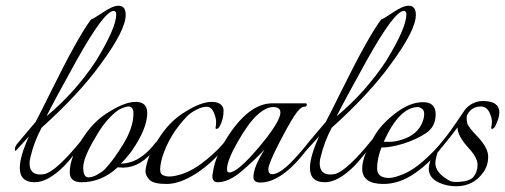

<svg xmlns="http://www.w3.org/2000/svg" viewBox="-20 -633 1760 669"><path d="M393 -613Q418 -613 418 -581Q418 -528 331 -410Q257 -307 125 -188Q99 -140 86 -85Q83 -74 83 -64Q83 -25 120 -25Q126 -25 133 -26Q175 -34 267 -148Q269 -146 269 -139.5Q269 -133 243 -100.5Q217 -68 204 -55Q147 2 101 2Q49 2 49 -48Q49 -88 81 -158L39 -112Q32 -102 32 -114Q32 -122 39.5 -131.5Q47 -141 70 -168Q93 -195 104 -208Q118 -234 161 -321Q252 -505 297 -565Q308 -569 340.5 -591Q373 -613 393 -613ZM314 -420Q385 -536 385 -583Q385 -595 376 -595Q343 -595 246 -421Q164 -273 142 -228Q241 -310 314 -420Z M493 -239Q493 -185 439 -107Q418 -79 401 -63Q467 -63 523 -137Q528 -142 528 -133.5Q528 -125 524 -120Q473 -49 408 -49Q399 -49 390 -50Q334 2 264 2Q223 2 223 -33Q223 -90 278 -166Q313 -216 363 -245Q416 -278 453 -278Q493 -278 493 -239ZM445 -238Q445 -262 427 -262Q421 -262 404 -255.5Q387 -249 361.5 -222.5Q336 -196 313 -155Q270 -84 270 -49.5Q270 -15 288 -15Q302 -15 319 -24.5Q336 -34 346 -44Q377 -77 411 -133.5Q445 -190 445 -238Z M769 -147Q771 -145 771 -139.5Q771 -134 761 -119Q727 -72 669 -32Q608 8 561 8Q514 8 500.5 -7Q487 -22 487 -35Q487 -48 493 -68Q504 -109 541 -162.5Q578 -216 628 -245Q681 -278 718 -278Q738 -278 748.5 -269.5Q759 -261 759 -248Q759 -218 746 -194Q741 -183 733 -184Q730 -185 731.5 -191Q733 -197 733 -208.5Q733 -220 727 -236Q718 -261 700.5 -261Q683 -261 662 -249.5Q641 -238 631 -227Q570 -164 545 -84Q538 -58 538 -41.5Q538 -25 552 -21Q573 -13 614 -26.5Q655 -40 700.5 -77.5Q746 -115 769 -147Z M1064 -148Q1066 -146 1066 -140Q1066 -134 1052 -115Q963 3 887 3Q863 3 863 -16Q863 -51 902 -112Q867 -75 822 -36.5Q777 2 738 2Q720 2 720 -20Q720 -25 721 -27Q728 -84 767 -147Q845 -273 929 -273H1044Q1049 -273 1049 -269Q1049 -261 1040 -261Q1026 -261 1005 -228.5Q984 -196 949.5 -128.5Q915 -61 915 -43.5Q915 -26 929 -26Q952 -26 993 -66Q1015 -89 1026 -102Q1037 -115 1040.5 -119Q1044 -123 1064 -148ZM957 -241Q957 -260 931.5 -260Q906 -260 875 -231Q844 -202 807.5 -137.5Q771 -73 771 -44Q771 -32 779 -32Q808 -32 882.5 -120.5Q957 -209 957 -241Z M1404 -613Q1429 -613 1429 -581Q1429 -528 1342 -410Q1268 -307 1136 -188Q1110 -140 1097 -85Q1094 -74 1094 -64Q1094 -25 1131 -25Q1137 -25 1144 -26Q1186 -34 1278 -148Q1280 -146 1280 -139.5Q1280 -133 1254 -100.5Q1228 -68 1215 -55Q1158 2 1112 2Q1060 2 1060 -48Q1060 -88 1092 -158L1050 -112Q1043 -102 1043 -114Q1043 -122 1050.5 -131.5Q1058 -141 1081 -168Q1104 -195 1115 -208Q1129 -234 1172 -321Q1263 -505 1308 -565Q1319 -569 1351.5 -591Q1384 -613 1404 -613ZM1325 -420Q1396 -536 1396 -583Q1396 -595 1387 -595Q1354 -595 1257 -421Q1175 -273 1153 -228Q1252 -310 1325 -420Z M1309 -119Q1294 -80 1294 -46.5Q1294 -13 1335 -13Q1350 -13 1374 -22Q1413 -35 1455 -72Q1497 -109 1524 -144Q1527 -141 1527 -136Q1527 -131 1520 -121Q1483 -70 1428 -31Q1373 8 1316 8Q1242 8 1242 -46Q1242 -89 1288 -165Q1314 -206 1362 -241.5Q1410 -277 1454 -277Q1498 -277 1498 -235Q1498 -191 1463.5 -168.5Q1429 -146 1385.5 -132.5Q1342 -119 1309 -119ZM1317 -139Q1323 -139 1339.5 -139Q1356 -139 1379 -146Q1436 -163 1453 -210Q1458 -224 1458 -236.5Q1458 -249 1450 -254.5Q1442 -260 1436 -260Q1371 -259 1317 -139Z M1694 -184Q1690 -184 1692 -191Q1694 -198 1694 -209.5Q1694 -221 1688 -235Q1678 -262 1655.5 -262Q1633 -262 1619.5 -248.5Q1606 -235 1606 -224Q1606 -213 1607.5 -205.5Q1609 -198 1619 -185Q1629 -172 1643 -158Q1681 -118 1681 -87.5Q1681 -57 1665 -34Q1631 16 1569 16Q1537 16 1509 3Q1474 -13 1474 -46Q1474 -57 1480 -74.5Q1486 -92 1497 -101Q1503 -104 1504 -99Q1497 -78 1497 -64Q1497 -33 1540 -7Q1552 1 1566 1Q1615 1 1629.5 -16.5Q1644 -34 1644 -59Q1644 -84 1612 -118Q1574 -160 1574 -189Q1562 -172 1524 -125Q1516 -114 1515 -123Q1514 -132 1523 -143Q1540 -161 1601 -252Q1627 -281 1663 -281Q1719 -281 1720 -242Q1720 -222 1706 -194Q1701 -184 1694 -184Z"/></svg>

Font: Italianno
Style: Regular
Weight: 400
Designer: Robert E. Leuschke
Foundry: Robert E. Leuschke
Version: Version 1.003